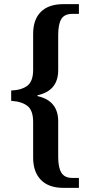

<svg xmlns="http://www.w3.org/2000/svg" viewBox="-20 -780 436 927"><path d="M140 -19V-191Q140 -247 112.5 -268.5Q85 -290 34 -293V-343Q85 -345 112.5 -366.5Q140 -388 140 -443V-616Q140 -686 177.5 -723Q215 -760 286 -760H361V-713H329Q291 -713 276 -688Q261 -663 261 -611V-441Q261 -342 161 -320V-316Q261 -294 261 -194V-22Q261 29 276.5 54Q292 79 329 79H361V127H286Q215 127 177.5 88.5Q140 50 140 -19Z"/></svg>

Font: Noto Serif NarrowSemiBold
Style: Regular
Weight: 600
Width: 4
Designer: Monotype Design Team
Foundry: Monotype Imaging Inc.
Version: Version 1.001